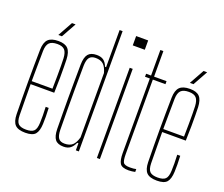

<svg xmlns="http://www.w3.org/2000/svg" viewBox="-129 -997 1403 1200"><g transform="rotate(20 573.0 -397.5)"><path d="M140 5Q91.5 5 71.2 -16Q51 -37 50 -85Q49 -138.5 48.5 -192.2Q48 -246 48 -299.5Q48 -353 48.5 -406.8Q49 -460.5 50 -514Q51 -563 72 -584Q93 -605 140 -605Q184.5 -605 204.2 -584Q224 -563 226 -514Q226.5 -496 227 -465Q227.5 -434 227.2 -390.5Q227 -347 225 -292H68Q68 -245.5 68.8 -196Q69.5 -146.5 70 -85Q71 -44 86.5 -29.5Q102 -15 138 -15Q174 -15 189.2 -29.5Q204.5 -44 206 -85Q207 -107.5 206.8 -133.2Q206.5 -159 205 -191H225Q226.5 -159 226.8 -133Q227 -107 226 -85Q224 -37 206 -16Q188 5 140 5ZM68 -312H206Q207 -356.5 207.2 -395.5Q207.5 -434.5 207.2 -464.8Q207 -495 206 -514Q204 -552.5 189 -568.8Q174 -585 140 -585Q103.5 -585 87.2 -568.8Q71 -552.5 70 -514Q69.5 -455 68.8 -406.5Q68 -358 68 -312ZM125.5 -640 180.5 -739H204.5L149.5 -640Z M394 5Q355 5 338 -16.2Q321 -37.5 320 -86Q319.5 -139.5 319 -190.5Q318.5 -241.5 318.5 -292.8Q318.5 -344 319 -398.8Q319.5 -453.5 320 -514Q321 -563 338.5 -584Q356 -605 395 -605Q423 -605 440 -593Q457 -581 468 -553H475V-800H495V0H475V-47H467Q456 -21.5 439 -8.2Q422 5 394 5ZM394 -15Q427 -15 445.8 -31.5Q464.5 -48 475 -86V-514Q464.5 -552.5 446 -568.8Q427.5 -585 395 -585Q366.5 -585 353.8 -568.8Q341 -552.5 340 -514Q339 -431.5 338.8 -360.8Q338.5 -290 338.8 -223.2Q339 -156.5 340 -86Q341 -48 353.2 -31.5Q365.5 -15 394 -15Z M585 -738V-800H665V-738ZM615 0V-600H635V0Z M827 5Q782 5 769 -16Q756 -37 756 -85V-580H724V-600H757V-770H777V-600H860V-580H776V-85Q776 -44 784.5 -29.5Q793 -15 829 -15Q845 -15 852.2 -16Q859.5 -17 870 -19V0Q860.5 2 849.5 3.5Q838.5 5 827 5Z M1015 5Q966.5 5 946.2 -16Q926 -37 925 -85Q924 -138.5 923.5 -192.2Q923 -246 923 -299.5Q923 -353 923.5 -406.8Q924 -460.5 925 -514Q926 -563 947 -584Q968 -605 1015 -605Q1059.5 -605 1079.2 -584Q1099 -563 1101 -514Q1101.5 -496 1102 -465Q1102.5 -434 1102.2 -390.5Q1102 -347 1100 -292H943Q943 -245.5 943.8 -196Q944.5 -146.5 945 -85Q946 -44 961.5 -29.5Q977 -15 1013 -15Q1049 -15 1064.2 -29.5Q1079.5 -44 1081 -85Q1082 -107.5 1081.8 -133.2Q1081.5 -159 1080 -191H1100Q1101.5 -159 1101.8 -133Q1102 -107 1101 -85Q1099 -37 1081 -16Q1063 5 1015 5ZM943 -312H1081Q1082 -356.5 1082.2 -395.5Q1082.5 -434.5 1082.2 -464.8Q1082 -495 1081 -514Q1079 -552.5 1064 -568.8Q1049 -585 1015 -585Q978.5 -585 962.2 -568.8Q946 -552.5 945 -514Q944.5 -455 943.8 -406.5Q943 -358 943 -312ZM1000.5 -640 1055.5 -739H1079.5L1024.5 -640Z"/></g></svg>

Font: Big Shoulders Thin
Style: Regular
Weight: 100
Designer: Patric King
Foundry: XO Type Co
Version: Version 2.002